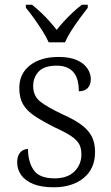

<svg xmlns="http://www.w3.org/2000/svg" viewBox="-20 -786 472 816"><path d="M208 10Q156 10 121.5 -4Q87 -18 70 -42Q53 -66 53 -96Q53 -117 60.5 -130Q68 -143 78.5 -148Q89 -153 99 -153Q99 -99 123 -63.5Q147 -28 212 -28Q267 -28 296.5 -57.5Q326 -87 326 -130Q326 -155 317 -172.5Q308 -190 284 -206.5Q260 -223 214 -244Q160 -271 126.5 -293.5Q93 -316 77.5 -343.5Q62 -371 62 -412Q62 -473 107.5 -508.5Q153 -544 229 -544Q276 -544 306.5 -530.5Q337 -517 351.5 -495Q366 -473 366 -450Q366 -426 353 -412Q340 -398 315 -398Q315 -454 291 -480.5Q267 -507 221 -507Q168 -507 144.5 -482Q121 -457 121 -420Q121 -378 151.5 -354Q182 -330 246 -300Q298 -277 328 -254Q358 -231 371 -204Q384 -177 384 -140Q384 -69 335.5 -29.5Q287 10 208 10ZM187 -606Q177 -629 160 -655.5Q143 -682 124.5 -708Q106 -734 90 -753V-766H116Q137 -749 155.5 -731.5Q174 -714 190 -696Q206 -678 221 -659Q236 -678 252.5 -696Q269 -714 287.5 -731.5Q306 -749 328 -766H353V-753Q338 -734 319 -708Q300 -682 283 -655.5Q266 -629 256 -606Z"/></svg>

Font: Noto Rashi Hebrew Light
Style: Regular
Weight: 300
Version: Version 1.006